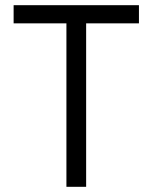

<svg xmlns="http://www.w3.org/2000/svg" viewBox="-20 -720 588 740"><path d="M236 0V-630H32.5V-700H515.5V-630H312V0Z"/></svg>

Font: Geologica Cursive ExtraLight
Style: Regular
Weight: 250
Designer: Sindre Bremnes, Frode Helland
Foundry: Monokrom Skriftforlag AS
Version: Version 1.010;gftools[0.9.28]